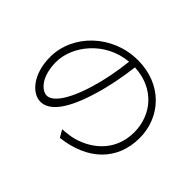

<svg xmlns="http://www.w3.org/2000/svg" viewBox="-139 -964 1242 1242"><g transform="rotate(45 482.0 -342.5)"><path d="M93 -312C93 -152 179 -62 253 -62C336 -62 410 -156 470 -360C497 -449 517 -554 529 -652C716 -643 823 -508 823 -352C823 -168 685 -72 558 -45C537 -42 506 -37 479 -36L508 14C734 -12 874 -145 874 -351C874 -540 733 -699 510 -699C278 -699 93 -518 93 -312ZM143 -316C143 -462 274 -633 476 -651C466 -556 447 -458 421 -371C365 -186 301 -119 255 -119C211 -119 143 -177 143 -316Z"/></g></svg>

Font: GenEiGothic-pro-Light
Style: Regular
Weight: 300
Designer: Ryoko NISHIZUKA (kana & ideographs); Paul D. Hunt (Latin, Greek & Cyrillic); Wenlong ZHANG (bopomofo); Sandoll Communica
Foundry: Adobe Systems Incorporated; o_tamon
Version: Version 1.000.140830